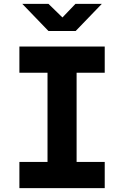

<svg xmlns="http://www.w3.org/2000/svg" viewBox="-20 -970 640 990"><path d="M230 -810H370L505 -950H369L302 -880L230 -950H95ZM80 0H520V-135H375V-595H520V-730H80V-595H225V-135H80Z"/></svg>

Font: JetBrains Mono ExtraBold
Style: Regular
Weight: 800
Monospace: yes
Designer: Philipp Nurullin, Konstantin Bulenkov
Foundry: JetBrains
Version: Version 2.305